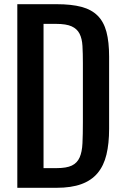

<svg xmlns="http://www.w3.org/2000/svg" viewBox="-20 -895 587 915"><path d="M62.5 0V-875H250Q320.3 -875 368.2 -862.3Q416 -849.6 445.3 -820.3Q474.6 -791 487.3 -743.2Q500 -695.3 500 -625V-281.2Q500 -210.9 487.3 -158.2Q474.6 -105.5 445.3 -70.3Q416 -35.2 367.9 -17.6Q319.8 0 249 0ZM250 -93.8Q296.9 -93.8 322.3 -106Q347.7 -118.2 359.4 -144.5Q371.1 -170.9 373 -212.4Q375 -253.9 375 -312.5V-593.8Q375 -640.6 373 -675.8Q371.1 -710.9 359.1 -734.4Q347.2 -757.8 321.3 -769.5Q295.4 -781.2 247.6 -781.2H187.5V-93.8Z"/></svg>

Font: tigers
Style: Regular
Weight: 400
Designer: vernon adams
Foundry: vernon adams
Version: Version 1.2